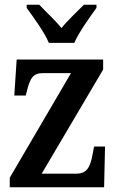

<svg xmlns="http://www.w3.org/2000/svg" viewBox="-20 -786 493 806"><path d="M185 -606H292C311 -651 358 -715 385 -753V-766H332C305 -738 264 -701 238 -668C212 -701 171 -738 145 -766H92V-753C119 -715 167 -651 185 -606ZM21 0H417L421 -171H375L369 -140C359 -83 344 -57 300 -57H155L413 -494V-536H50L40 -385H88L93 -404C106 -458 119 -479 160 -479H278L21 -40Z"/></svg>

Font: Noto Serif Condensed Semi
Style: Regular
Weight: 600
Width: 3
Designer: Monotype Design Team
Foundry: Monotype Imaging Inc.
Version: Version 1.002